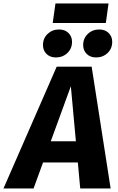

<svg xmlns="http://www.w3.org/2000/svg" viewBox="-72 -1073 673 1093"><path d="M250.8 -693.6H449.8L557.8 0H384.7L331.3 -582L119 0H-52.2ZM200.9 -268.9H374.6L384 -148.3H157.8ZM246.4 -746Q213 -746 192.8 -766Q172.6 -786.1 172.6 -816.5Q172.6 -854.6 199 -879.9Q225.5 -905.2 264.2 -905.2Q297.6 -905.2 317.8 -885.2Q338 -865.1 338 -834.7Q338 -796.6 311.6 -771.3Q285.1 -746 246.4 -746ZM475.2 -746Q441.8 -746 421.6 -766Q401.4 -786.1 401.4 -816.5Q401.4 -854.6 427.9 -879.9Q454.3 -905.2 493 -905.2Q526.4 -905.2 546.6 -885.2Q566.8 -865.1 566.8 -834.7Q566.8 -796.6 540.4 -771.3Q513.9 -746 475.2 -746ZM545.9 -1053.3 530.4 -942H228.1L243.7 -1053.3Z"/></svg>

Font: Fira Sans Variable
Style: Italic
Weight: 397
Italic angle: -8°
Designer: Carrois Corporate & Edenspiekermann AG
Foundry: Carrois Corporate GbR & Edenspiekermann AG
Version: Version 4.202